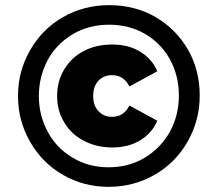

<svg xmlns="http://www.w3.org/2000/svg" viewBox="-20 -723 815 746"><path d="M402 3C337 3 277 -13 224 -44C170 -75 128 -118 97 -172C66 -226 50 -285 50 -350C50 -415 66 -474 97 -528C128 -582 170 -625 224 -656C278 -687 338 -703 404 -703C470 -703 530 -688 584 -657C637 -626 679 -584 710 -531C741 -477 756 -417 756 -352C756 -287 740 -227 709 -173C678 -118 635 -75 581 -44C527 -13 467 3 402 3ZM402 -73C453 -73 500 -85 542 -110C583 -135 616 -168 640 -211C663 -253 675 -300 675 -352C675 -404 663 -451 640 -493C617 -534 585 -567 544 -591C503 -615 456 -627 404 -627C352 -627 305 -615 264 -591C222 -566 189 -533 166 -491C143 -448 131 -401 131 -350C131 -299 143 -252 166 -210C189 -167 222 -134 263 -110C304 -85 351 -73 402 -73ZM416 -150C375 -150 338 -159 306 -176C273 -193 248 -216 230 -247C211 -277 202 -311 202 -350C202 -389 211 -423 230 -454C248 -484 273 -508 306 -525C338 -542 375 -550 416 -550C458 -550 494 -541 525 -522C556 -503 578 -478 591 -446L483 -387C468 -416 446 -431 415 -431C394 -431 377 -424 363 -410C349 -395 342 -375 342 -350C342 -325 349 -305 363 -291C377 -276 394 -269 415 -269C446 -269 468 -284 483 -313L591 -254C578 -222 556 -197 525 -178C494 -159 458 -150 416 -150Z"/></svg>

Font: My Font
Style: Italic
Weight: 500
Designer: Julieta Ulanovsky
Foundry: Julieta Ulanovsky
Version: ""